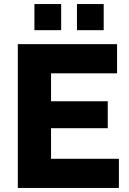

<svg xmlns="http://www.w3.org/2000/svg" viewBox="-20 -928 639 948"><path d="M282 -908H150V-779H282ZM492 -908H360V-779H492ZM232 -295H512V-428H232V-566H558V-710H68V0H567V-144H232Z"/></svg>

Font: RT Raleway ExtraBold
Style: Regular
Weight: 400
Designer: Matt McInerney, Pablo Impallari, Rodrigo Fuenzalida — Edited by Milan Moffatt in April 2016
Foundry: Matt McInerney, Pablo Impallari, Rodrigo Fuenzalida — Edited by Milan Moffatt in April 2016
Version: Version 3.001